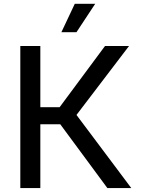

<svg xmlns="http://www.w3.org/2000/svg" viewBox="-20 -963 720 983"><path d="M84 0V-727.5H186.5V-414.1H285.2L517.6 -727.5H640.6L371.6 -374.5L652.3 0H529.8L288.6 -326.7H186.5V0ZM294.4 -798.3 362.8 -943.4H467.3L371.6 -798.3Z"/></svg>

Font: Inter Cardless
Style: Regular
Weight: 400
Designer: Rasmus Andersson
Foundry: rsms
Version: Version 4.001;git-9221beed3